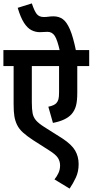

<svg xmlns="http://www.w3.org/2000/svg" viewBox="-20 -916 544 1128"><path d="M504 -528H434V-371Q434 -323 426.5 -295Q419 -267 401 -246Q367 -208 291 -194L264 -289Q298 -296 311 -310Q320 -320 323.5 -333.5Q327 -347 327 -374V-528H167V-315Q167 -275 171.5 -251Q176 -227 191.5 -209Q207 -191 240 -170L346 -103Q401 -67 421.5 -31.5Q442 4 442 48Q442 92 426 126.5Q410 161 389 192L300 138Q314 121 323.5 100.5Q333 80 333 56Q333 32 320.5 12Q308 -8 268 -33L174 -93Q139 -116 115.5 -137Q92 -158 80 -183Q69 -206 64.5 -232.5Q60 -259 60 -305V-528H0V-622H504ZM332 -615Q317 -682 301.5 -705.5Q286 -729 259 -729Q248 -729 236.5 -728Q225 -727 214 -727Q188 -727 164.5 -739Q141 -751 121 -782Q101 -813 84 -870L167 -896Q182 -851 196 -833.5Q210 -816 238 -816Q252 -816 265 -818Q278 -820 295 -820Q326 -820 349 -803.5Q372 -787 391 -743Q410 -699 427 -615Z"/></svg>

Font: Noto Sans Devanagari Condensed SemiBold
Style: Regular
Weight: 600
Width: 3
Designer: Jelle Bosma - Monotype Design Team
Foundry: Monotype Imaging Inc.
Version: Version 2.004; ttfautohint (v1.8.4.7-5d5b)